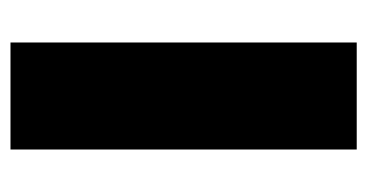

<svg xmlns="http://www.w3.org/2000/svg" viewBox="-187 -513 700 366"><g transform="rotate(90 163.0 -330.0)"><path d="M265 -660V0H61V-660Z"/></g></svg>

Font: Work Sans ExtraBold
Style: Regular
Weight: 800
Designer: Wei Huang
Foundry: Wei Huang
Version: Version 2.012; ttfautohint (v1.8.3)